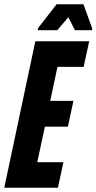

<svg xmlns="http://www.w3.org/2000/svg" viewBox="-31 -882 453 902"><path d="M-11 0 135 -688H388L362 -568H239L205 -408H314L288 -287H180L144 -120H267L241 0ZM147 -740V-749L235 -862H361L402 -749L401 -740H321L290 -801L238 -740Z"/></svg>

Font: Saira ExtraCondensed ExtraBold
Style: Italic
Weight: 800
Width: 2
Italic angle: -12°
Designer: Hector Gatti with collaboration of the Omnibus-Type team
Foundry: Omnibus-Type
Version: Version 1.101